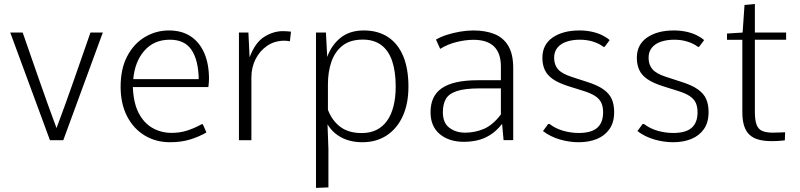

<svg xmlns="http://www.w3.org/2000/svg" viewBox="-20 -688 3924 942"><path d="M225.1 0 30.3 -528.3H91.3Q132.3 -410.6 173.3 -292.7Q214.4 -174.8 257.3 -59.6Q300.8 -175.3 341.8 -293Q382.8 -410.6 423.8 -528.3H484.4L290.5 0Z M814 9.8Q744.1 9.8 689.2 -23.7Q634.3 -57.1 603 -118.4Q571.8 -179.7 571.8 -262.2Q571.8 -351.1 604.5 -412.8Q637.2 -474.6 691.4 -506.6Q745.6 -538.6 809.1 -538.6Q871.6 -538.6 915.3 -509.8Q959 -481 982.2 -427.7Q1005.4 -374.5 1005.4 -300.3Q1005.4 -292.5 1004.6 -283.9Q1003.9 -275.4 1003.2 -268.8Q1002.4 -262.2 1002 -260.7H631.8Q634.8 -182.6 660.6 -133.1Q686.5 -83.5 728.8 -59.8Q771 -36.1 821.8 -36.1Q863.3 -36.1 898.7 -47.6Q934.1 -59.1 969.7 -78.6H975.1L992.7 -38.1Q957.5 -17.6 913.6 -3.9Q869.6 9.8 814 9.8ZM633.8 -299.8H955.1Q953.1 -394 919.4 -443.6Q885.7 -493.2 813.5 -493.2Q735.8 -493.2 688.7 -439.7Q641.6 -386.2 633.8 -299.8Z M1152.3 0V-528.3H1198.7L1204.6 -406.7Q1231.9 -479.5 1276.4 -507.3Q1320.8 -535.2 1367.7 -535.2Q1379.4 -535.2 1389.6 -534.4Q1399.9 -533.7 1407.7 -532.7L1402.3 -485.4Q1396.5 -486.8 1389.2 -487.5Q1381.8 -488.3 1375.5 -488.3Q1327.1 -488.3 1290.5 -463.1Q1253.9 -438 1233.6 -397.2Q1213.4 -356.4 1213.4 -309.1V0Z M1530.3 233.9V-528.3H1579.1L1585.4 -408.7Q1606 -466.3 1650.6 -502.4Q1695.3 -538.6 1765.1 -538.6Q1834.5 -538.6 1883.5 -506.3Q1932.6 -474.1 1958.3 -412.6Q1983.9 -351.1 1983.9 -262.7Q1983.9 -178.7 1955.8 -117.7Q1927.7 -56.6 1877 -23.4Q1826.2 9.8 1757.8 9.8Q1700.2 9.8 1656.2 -12.9Q1612.3 -35.6 1586.9 -78.1L1591.3 43.5V231.4ZM1754.9 -35.2Q1795.9 -35.2 1826.9 -50.5Q1857.9 -65.9 1878.9 -95.2Q1899.9 -124.5 1910.6 -167Q1921.4 -209.5 1921.4 -263.2Q1921.4 -336.9 1904.1 -388.4Q1886.7 -439.9 1850.8 -466.8Q1814.9 -493.7 1760.3 -493.7Q1698.2 -493.7 1660.9 -464.4Q1623.5 -435.1 1606.2 -385.5Q1588.9 -335.9 1588.9 -274.9V-149.4Q1608.4 -97.2 1648.9 -66.2Q1689.5 -35.2 1754.9 -35.2Z M2255.9 7.8Q2183.1 7.8 2137.7 -30Q2092.3 -67.9 2092.3 -137.7Q2092.3 -176.3 2105.5 -205.6Q2118.7 -234.9 2146.7 -254.6Q2174.8 -274.4 2219.2 -284.4Q2263.7 -294.4 2326.2 -294.4H2437.5V-361.8Q2437.5 -427.2 2403.8 -460Q2370.1 -492.7 2303.2 -492.7Q2263.7 -492.7 2219.5 -481.7Q2175.3 -470.7 2139.6 -448.2L2119.1 -493.7Q2140.6 -506.8 2171.6 -516.8Q2202.6 -526.9 2236.8 -532.7Q2271 -538.6 2302.7 -538.6Q2361.3 -538.6 2405.3 -521.2Q2449.2 -503.9 2473.6 -463.4Q2498 -422.9 2498 -353.5V-0.5H2450.7L2443.4 -80.1Q2414.6 -43.9 2383.3 -24.9Q2352.1 -5.9 2319.8 1Q2287.6 7.8 2255.9 7.8ZM2261.7 -37.1Q2310.5 -37.1 2354.5 -55.9Q2398.4 -74.7 2437.5 -126.5V-254.4H2335.4Q2260.3 -254.4 2220.7 -241Q2181.2 -227.5 2167 -201.7Q2152.8 -175.8 2152.8 -137.7Q2152.8 -84.5 2185.1 -60.8Q2217.3 -37.1 2261.7 -37.1Z M2819.3 9.8Q2772.9 9.8 2726.8 -3.7Q2680.7 -17.1 2644 -44.9L2669.4 -79.6H2676.3Q2707 -56.2 2744.9 -45.9Q2782.7 -35.6 2819.3 -35.6Q2880.9 -35.6 2909.9 -60.8Q2939 -85.9 2939 -137.2Q2939 -164.1 2930.4 -183.1Q2921.9 -202.1 2900.9 -216.3Q2879.9 -230.5 2840.3 -242.7L2770.5 -264.6Q2720.7 -280.3 2692.6 -299.8Q2664.6 -319.3 2652.8 -345.2Q2641.1 -371.1 2641.1 -404.3Q2641.1 -469.2 2691.4 -503.9Q2741.7 -538.6 2823.2 -538.6Q2855 -538.6 2883.3 -532.5Q2911.6 -526.4 2934.1 -515.4Q2956.5 -504.4 2971.2 -491.2L2946.3 -458H2940.9Q2920.4 -474.1 2890.1 -483.6Q2859.9 -493.2 2824.7 -493.2Q2788.6 -493.2 2760 -483.6Q2731.4 -474.1 2715.1 -454.3Q2698.7 -434.6 2698.7 -404.3Q2698.7 -370.1 2717.8 -348.1Q2736.8 -326.2 2785.6 -310.5L2856 -287.6Q2910.2 -271 2939.9 -250Q2969.7 -229 2981.4 -201.9Q2993.2 -174.8 2993.2 -138.2Q2993.2 -87.4 2970.2 -54.7Q2947.3 -22 2908.2 -6.1Q2869.1 9.8 2819.3 9.8Z M3282.7 9.8Q3236.3 9.8 3190.2 -3.7Q3144 -17.1 3107.4 -44.9L3132.8 -79.6H3139.6Q3170.4 -56.2 3208.3 -45.9Q3246.1 -35.6 3282.7 -35.6Q3344.2 -35.6 3373.3 -60.8Q3402.3 -85.9 3402.3 -137.2Q3402.3 -164.1 3393.8 -183.1Q3385.3 -202.1 3364.3 -216.3Q3343.3 -230.5 3303.7 -242.7L3233.9 -264.6Q3184.1 -280.3 3156 -299.8Q3127.9 -319.3 3116.2 -345.2Q3104.5 -371.1 3104.5 -404.3Q3104.5 -469.2 3154.8 -503.9Q3205.1 -538.6 3286.6 -538.6Q3318.4 -538.6 3346.7 -532.5Q3375 -526.4 3397.5 -515.4Q3419.9 -504.4 3434.6 -491.2L3409.7 -458H3404.3Q3383.8 -474.1 3353.5 -483.6Q3323.2 -493.2 3288.1 -493.2Q3252 -493.2 3223.4 -483.6Q3194.8 -474.1 3178.5 -454.3Q3162.1 -434.6 3162.1 -404.3Q3162.1 -370.1 3181.2 -348.1Q3200.2 -326.2 3249 -310.5L3319.3 -287.6Q3373.5 -271 3403.3 -250Q3433.1 -229 3444.8 -201.9Q3456.5 -174.8 3456.5 -138.2Q3456.5 -87.4 3433.6 -54.7Q3410.6 -22 3371.6 -6.1Q3332.5 9.8 3282.7 9.8Z M3765.1 4.4Q3728.5 4.4 3701.4 -3.2Q3674.3 -10.7 3657 -27.1Q3639.6 -43.5 3630.9 -70.6Q3622.1 -97.7 3622.1 -137.2V-492.7H3546.9V-523.4L3623.5 -528.3L3632.8 -663.6L3683.6 -668.5V-528.3H3836.9V-493.2H3683.6V-140.1Q3683.6 -98.6 3691.9 -76.4Q3700.2 -54.2 3719 -45.9Q3737.8 -37.6 3768.6 -37.1Q3790 -37.1 3807.6 -38.1Q3825.2 -39.1 3832 -39.1L3830.6 0.5Q3821.8 1.5 3806.4 2.9Q3791 4.4 3765.1 4.4Z"/></svg>

Font: Comme ExtraLight
Style: Regular
Weight: 250
Version: Version 1.000;gftools[0.9.27]